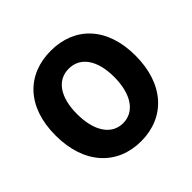

<svg xmlns="http://www.w3.org/2000/svg" viewBox="-186 -951 1158 1158"><g transform="rotate(-45 393.0 -372.0)"><path d="M393 14C596 14 734 -132 734 -376C734 -619 596 -758 393 -758C190 -758 52 -620 52 -376C52 -132 190 14 393 14ZM393 -140C295 -140 235 -231 235 -376C235 -520 295 -605 393 -605C491 -605 552 -520 552 -376C552 -231 491 -140 393 -140Z"/></g></svg>

Font: Noto Sans CJK JP Black
Style: Regular
Weight: 900
Designer: Ryoko NISHIZUKA (kana & ideographs); Paul D. Hunt (Latin, Greek & Cyrillic); Wenlong ZHANG (bopomofo); Sandoll Communica
Foundry: Adobe Systems Incorporated
Version: Version 1.004;PS 1.004;hotconv 1.0.82;makeotf.lib2.5.63406